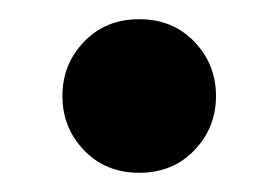

<svg xmlns="http://www.w3.org/2000/svg" viewBox="-20 -360 290 200"><path d="M125 -180Q90 -180 67.5 -203.5Q45 -227 45 -260Q45 -293 67.5 -316.5Q90 -340 125 -340Q160 -340 182.5 -316.5Q205 -293 205 -260Q205 -227 182.5 -203.5Q160 -180 125 -180Z"/></svg>

Font: Retni Sans
Style: Bold
Weight: 700
Designer: Vitaly Kuzmin
Foundry: ParaType Ltd.
Version: Version 1.00;March 2, 2019;FontCreator 11.5.0.2425 64-bit; t